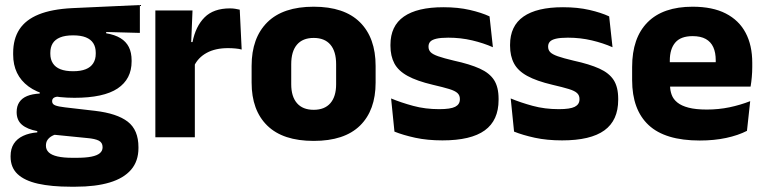

<svg xmlns="http://www.w3.org/2000/svg" viewBox="-20 -532 2966 744"><path d="M268.5 -153Q150 -153 90.5 -197Q31 -241 31 -320.5V-327Q31 -381 55.2 -418.2Q79.5 -455.5 130 -476Q180.5 -496.5 259.5 -500.5L522 -512.5V-404.5L391.5 -408V-403Q425 -397.5 446.8 -384.2Q468.5 -371 479.2 -349.8Q490 -328.5 490 -297.5V-294Q490 -225.5 435.8 -189.2Q381.5 -153 268.5 -153ZM261 79.5H276Q312 79.5 334.2 75Q356.5 70.5 367 61.5Q377.5 52.5 377.5 39V38Q377.5 20.5 362.8 13Q348 5.5 318.5 3L173.5 -11.5L207 -13.5Q192 -11 181.2 -5Q170.5 1 164.2 10Q158 19 158 32V33Q158 48 169 58.5Q180 69 202.8 74.2Q225.5 79.5 261 79.5ZM253.5 191.5Q179.5 191.5 127.2 179.8Q75 168 48 142.5Q21 117 21 75V73Q21 44.5 33.5 25Q46 5.5 69.5 -5.5Q93 -16.5 124.5 -19V-24Q86 -31 65.2 -48.5Q44.5 -66 44.5 -97.5V-98Q44.5 -120.5 54.8 -136Q65 -151.5 85 -159.8Q105 -168 134 -169.5V-186L247 -157.5L214 -158Q196.5 -158 189.2 -153.5Q182 -149 182 -140V-139.5Q182 -128.5 193.8 -123.8Q205.5 -119 232 -116L348.5 -102.5Q433.5 -92.5 475 -60.5Q516.5 -28.5 516.5 38.5V41.5Q516.5 92.5 487.8 125.8Q459 159 404.8 175.2Q350.5 191.5 272.5 191.5ZM263.5 -256Q293 -256 312.2 -263.8Q331.5 -271.5 341.2 -286.8Q351 -302 351 -323.5V-328Q351 -349.5 341.5 -364.5Q332 -379.5 312.8 -387.2Q293.5 -395 263.5 -395H263Q232.5 -395 213 -387Q193.5 -379 184.2 -364Q175 -349 175 -327.5V-323.5Q175 -302 184.8 -286.8Q194.5 -271.5 214 -263.8Q233.5 -256 263.5 -256Z M732 -276 690 -369H726Q738 -430 772.8 -464.8Q807.5 -499.5 871 -499.5Q882 -499.5 891.2 -498Q900.5 -496.5 909 -494.5L916.5 -340Q906 -343 892 -344.2Q878 -345.5 863.5 -345.5Q814.5 -345.5 781 -327.2Q747.5 -309 732 -276ZM582 0V-491.5H726L719.5 -334.5L735 -332.5V0Z M1195.5 14Q1076.5 14 1015.8 -45.2Q955 -104.5 955 -212V-276.5Q955 -385.5 1016 -445.8Q1077 -506 1195.5 -506Q1314 -506 1374.8 -445.8Q1435.5 -385.5 1435.5 -276.5V-212Q1435.5 -104.5 1375 -45.2Q1314.5 14 1195.5 14ZM1195.5 -106.5Q1238 -106.5 1260.2 -132.2Q1282.5 -158 1282.5 -205.5V-283Q1282.5 -333 1260.2 -359Q1238 -385 1195.5 -385Q1153 -385 1130.8 -359Q1108.5 -333 1108.5 -283V-205.5Q1108.5 -158 1130.8 -132.2Q1153 -106.5 1195.5 -106.5Z M1694.5 12Q1636 12 1589 1.8Q1542 -8.5 1508.5 -22L1495.5 -150.5Q1534 -134.5 1580.8 -121.8Q1627.5 -109 1682 -109Q1725.5 -109 1743.8 -118.2Q1762 -127.5 1762 -147V-149Q1762 -162.5 1752.8 -171.2Q1743.5 -180 1720.8 -187Q1698 -194 1657 -203.5Q1595.5 -218 1559.5 -237.8Q1523.5 -257.5 1508.2 -286.2Q1493 -315 1493 -354.5V-358.5Q1493 -431.5 1545 -467.8Q1597 -504 1698 -504Q1755 -504 1800.5 -493.5Q1846 -483 1877 -468.5L1890 -349Q1854 -365 1809.8 -375.5Q1765.5 -386 1717 -386Q1687.5 -386 1670.8 -382Q1654 -378 1647.2 -370.5Q1640.5 -363 1640.5 -352V-350.5Q1640.5 -338.5 1648.5 -330Q1656.5 -321.5 1677.8 -314Q1699 -306.5 1739 -297Q1801 -283.5 1839 -266.2Q1877 -249 1894.5 -221.8Q1912 -194.5 1912 -149.5V-145Q1912 -65.5 1858.5 -26.8Q1805 12 1694.5 12Z M2158 12Q2099.5 12 2052.5 1.8Q2005.5 -8.5 1972 -22L1959 -150.5Q1997.5 -134.5 2044.2 -121.8Q2091 -109 2145.5 -109Q2189 -109 2207.2 -118.2Q2225.5 -127.5 2225.5 -147V-149Q2225.5 -162.5 2216.2 -171.2Q2207 -180 2184.2 -187Q2161.5 -194 2120.5 -203.5Q2059 -218 2023 -237.8Q1987 -257.5 1971.8 -286.2Q1956.5 -315 1956.5 -354.5V-358.5Q1956.5 -431.5 2008.5 -467.8Q2060.5 -504 2161.5 -504Q2218.5 -504 2264 -493.5Q2309.5 -483 2340.5 -468.5L2353.5 -349Q2317.5 -365 2273.2 -375.5Q2229 -386 2180.5 -386Q2151 -386 2134.2 -382Q2117.5 -378 2110.8 -370.5Q2104 -363 2104 -352V-350.5Q2104 -338.5 2112 -330Q2120 -321.5 2141.2 -314Q2162.5 -306.5 2202.5 -297Q2264.5 -283.5 2302.5 -266.2Q2340.5 -249 2358 -221.8Q2375.5 -194.5 2375.5 -149.5V-145Q2375.5 -65.5 2322 -26.8Q2268.5 12 2158 12Z M2691.5 12.5Q2557.5 12.5 2493.5 -47.2Q2429.5 -107 2429.5 -221.5V-272.5Q2429.5 -385.5 2489.5 -445.8Q2549.5 -506 2664 -506Q2741 -506 2792.2 -479.8Q2843.5 -453.5 2869.2 -405Q2895 -356.5 2895 -288.5V-272Q2895 -253 2893.2 -233.2Q2891.5 -213.5 2888.5 -196.5H2750.5Q2752.5 -225.5 2753 -251.2Q2753.5 -277 2753.5 -298Q2753.5 -328.5 2744 -349.2Q2734.5 -370 2714.8 -381Q2695 -392 2664 -392Q2618 -392 2596.8 -367.2Q2575.5 -342.5 2575.5 -297V-252L2576.5 -235.5V-200.5Q2576.5 -181.5 2582.8 -164.5Q2589 -147.5 2604.8 -134.8Q2620.5 -122 2648.2 -114.8Q2676 -107.5 2719 -107.5Q2764.5 -107.5 2806.5 -116.2Q2848.5 -125 2887 -140L2874.5 -25Q2840.5 -7.5 2794 2.5Q2747.5 12.5 2691.5 12.5ZM2510.5 -196.5V-291H2857.5V-196.5Z"/></svg>

Font: Anek Gujarati
Style: Bold
Weight: 700
Version: Version 1.003